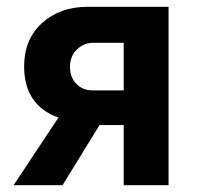

<svg xmlns="http://www.w3.org/2000/svg" viewBox="-20 -545 579 565"><path d="M20 0 152 -199Q51 -235 51 -350Q51 -429 103.5 -477Q156 -525 238 -525H476V0H344V-177H273L164 0ZM252 -279H344V-419H254Q227 -419 206.5 -399.5Q186 -380 186 -348Q186 -317 205 -298Q224 -279 252 -279Z"/></svg>

Font: Raleway
Style: Bold
Weight: 700
Designer: Matt McInerney, Pablo Impallari, Rodrigo Fuenzalida
Foundry: Matt McInerney, Pablo Impallari, Rodrigo Fuenzalida
Version: Version 3.000